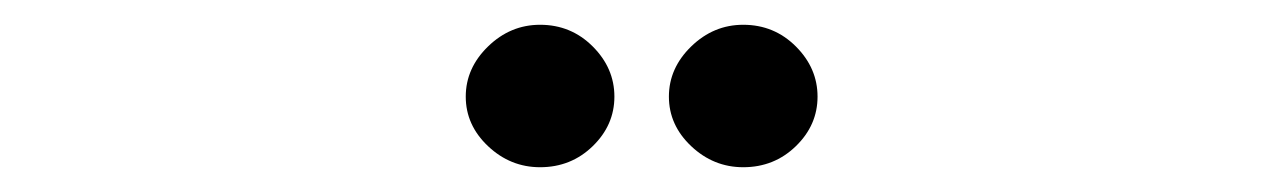

<svg xmlns="http://www.w3.org/2000/svg" viewBox="-20 -896 1040 155"><path d="M356 -818Q356 -841 374 -858.5Q392 -876 416 -876Q441 -876 458.5 -858.5Q476 -841 476 -818Q476 -795 458.5 -778Q441 -761 416 -761Q392 -761 374 -778Q356 -795 356 -818ZM580 -876Q605 -876 622.5 -858.5Q640 -841 640 -818Q640 -795 622.5 -778Q605 -761 580 -761Q556 -761 538 -778Q520 -795 520 -818Q520 -841 538 -858.5Q556 -876 580 -876Z"/></svg>

Font: 寒蝉全圆体 Bold
Style: Regular
Weight: 700
Designer: Warren2060
      Designed by Motoya company      

      [Varela Round]
      Joe Prince(Latin component); Avraham Cornf
Foundry: ChillType
Version: Version 3.200